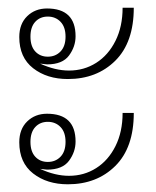

<svg xmlns="http://www.w3.org/2000/svg" viewBox="-20 -513 405 498"><path d="M102 -491Q176 -491 176 -419Q176 -392 159 -369Q142 -346 102 -346Q100 -346 84 -348Q123 -330 159 -330Q198 -330 229.5 -350Q261 -370 279.5 -407Q298 -444 298 -493H327Q327 -403 279 -355.5Q231 -308 156 -308Q102 -308 66 -336Q30 -364 30 -417Q30 -451 50.5 -471Q71 -491 102 -491ZM104 -366Q124 -366 137 -379.5Q150 -393 150 -418Q150 -443 137 -456.5Q124 -470 104 -470Q84 -470 71.5 -456.5Q59 -443 59 -418Q59 -393 71.5 -379.5Q84 -366 104 -366ZM102 -218Q176 -218 176 -146Q176 -119 159 -96Q142 -73 102 -73Q100 -73 84 -75Q123 -57 159 -57Q198 -57 229.5 -77Q261 -97 279.5 -134Q298 -171 298 -220H327Q327 -130 279 -82.5Q231 -35 156 -35Q102 -35 66 -63Q30 -91 30 -144Q30 -178 50.5 -198Q71 -218 102 -218ZM104 -93Q124 -93 137 -106.5Q150 -120 150 -145Q150 -170 137 -183.5Q124 -197 104 -197Q84 -197 71.5 -183.5Q59 -170 59 -145Q59 -120 71.5 -106.5Q84 -93 104 -93Z"/></svg>

Font: Taviraj Thin
Style: Regular
Weight: 250
Designer: Katatrad Team
Foundry: CadsonDemak
Version: Version 1.001